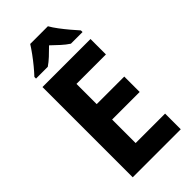

<svg xmlns="http://www.w3.org/2000/svg" viewBox="-284 -1004 1074 1074"><g transform="rotate(-45 253.0 -466.5)"><path d="M457 0H77V-714H457V-592H224V-432H442V-310H224V-124H457ZM339 -933Q352 -910 372 -883.5Q392 -857 413.5 -831.5Q435 -806 453 -786V-773H361Q338 -788 315.5 -808.5Q293 -829 268 -853Q243 -828 221.5 -808Q200 -788 178 -773H85V-786Q103 -805 124.5 -831Q146 -857 166 -884.5Q186 -912 199 -933Z"/></g></svg>

Font: Noto Sans Khmer UI SemiCondensed
Style: Bold
Weight: 700
Width: 4
Designer: Danh Hong and the Monotype Design Team
Foundry: Monotype Imaging Inc.
Version: Version 2.002; ttfautohint (v1.8.4.7-5d5b)